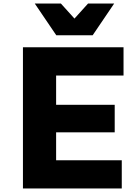

<svg xmlns="http://www.w3.org/2000/svg" viewBox="-20 -1068 790 1088"><path d="M110 0V-800H680V-640H298V-474H630V-318H298V-160H670V0ZM627 -1048 505 -868H299L177 -1048H325L456 -903H348L479 -1048Z"/></svg>

Font: Martian Mono SemiExpanded ExtraBold
Style: Regular
Weight: 800
Width: 6
Designer: Roman Shamin
Foundry: Evil Martians
Version: Version 1.000